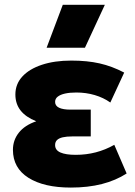

<svg xmlns="http://www.w3.org/2000/svg" viewBox="-20 -790 578 824"><path d="M284 15Q168.5 15 102 -27Q35.5 -69 35.5 -147Q35.5 -188.5 60.8 -220.5Q86 -252.5 135.5 -269.5Q90.5 -287.5 68.2 -316Q46 -344.5 46 -384.5Q46 -429 75.8 -461.5Q105.5 -494 159.8 -512Q214 -530 286 -530Q354 -530 407.2 -518Q460.5 -506 513 -478.5L453.5 -350Q424 -371 386.5 -382Q349 -393 307.5 -393Q279.5 -393 259.2 -388.5Q239 -384 227.8 -375.2Q216.5 -366.5 216.5 -352.5Q216.5 -336 233.2 -327.8Q250 -319.5 282.5 -319.5H369.5V-204.5H289.5Q266 -204.5 249.5 -200.8Q233 -197 224.8 -189Q216.5 -181 216.5 -167.5Q216.5 -145.5 239.5 -135.5Q262.5 -125.5 305 -125.5Q350 -125.5 391.2 -136.2Q432.5 -147 470.5 -168.5L523.5 -45.5Q477 -15.5 417.2 -0.2Q357.5 15 284 15ZM180 -585 249.5 -769.5H430L344.5 -585Z"/></svg>

Font: Geologica Roman ExtraBold
Style: Regular
Weight: 800
Designer: Sindre Bremnes, Frode Helland
Foundry: Monokrom Skriftforlag AS
Version: Version 1.010;gftools[0.9.28]